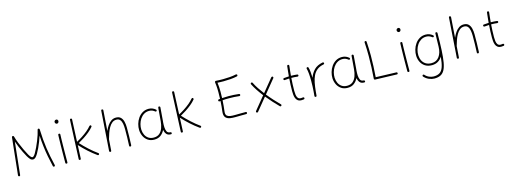

<svg xmlns="http://www.w3.org/2000/svg" viewBox="-5 -1833 8479 3170"><g transform="rotate(-15 4235.0 -248.0)"><path d="M103 17.6Q96.2 16.6 91.6 10.7Q86.9 4.9 87.4 -2L154.3 -636.7Q155.3 -644.5 161.4 -649.2Q167.5 -653.8 175.3 -652.3Q186.5 -650.9 189.5 -639.6Q205.1 -583 230.7 -518.8Q256.3 -454.6 285.2 -394.8Q314 -335 338.4 -291Q374 -230.5 396.5 -230.5Q406.7 -230.5 420.2 -242.7Q433.6 -254.9 450.7 -284.2Q472.2 -320.8 494.6 -368.7Q517.1 -416.5 537.6 -467.5Q558.1 -518.6 573.2 -565.2Q588.4 -611.8 595.2 -646Q596.7 -653.8 603.5 -658Q610.4 -662.1 617.7 -659.7Q624 -658.2 627.2 -653.1Q630.4 -647.9 630.4 -643.6Q633.8 -549.8 640.6 -469Q647.5 -388.2 658.2 -314Q668.9 -239.7 683.8 -165.5Q698.7 -91.3 717.8 -9.8Q719.2 -2.9 715.3 3.4Q711.4 9.8 704.1 11.7Q697.3 13.2 690.9 9.3Q684.6 5.4 682.6 -2Q660.6 -95.7 644.5 -180.9Q628.4 -266.1 617.7 -354.2Q606.9 -442.4 601.1 -544.4Q587.9 -501 568.1 -450.2Q548.3 -399.4 525.6 -350.8Q502.9 -302.2 480.5 -264.6Q460.9 -231.9 441.2 -211.9Q421.4 -191.9 396.5 -191.9Q369.1 -191.9 348.4 -215.3Q327.6 -238.8 308.1 -272.5Q287.6 -308.6 264.4 -355.7Q241.2 -402.8 219.2 -454.6Q197.3 -506.3 181.2 -555.2L122.6 2Q122.1 8.8 116.2 13.4Q110.4 18.1 103 17.6Z M898.4 -694.8Q898.4 -708 908.2 -718.5Q918 -729 934.1 -729Q949.7 -729 956.8 -718Q963.9 -707 963.9 -698.2Q963.9 -683.6 955.3 -672.1Q946.8 -660.6 931.6 -660.6Q913.6 -660.6 906 -673.1Q898.4 -685.5 898.4 -694.8ZM920.9 -491.7Q928.2 -491.7 933.1 -486.3Q938 -481 937.5 -473.1Q936 -439 934.8 -390.6Q933.6 -342.3 932.9 -287.4Q932.1 -232.4 931.6 -178Q931.2 -123.5 930.9 -77.1Q930.7 -30.8 930.7 0Q930.7 17.6 912.6 17.6Q905.3 17.6 900.1 12.5Q895 7.3 895 0Q895 -30.8 895.3 -77.1Q895.5 -123.5 896 -178Q896.5 -232.4 897.5 -287.6Q898.4 -342.8 899.7 -391.6Q900.9 -440.4 902.3 -475.1Q902.3 -482.4 907.7 -487.3Q913.1 -492.2 920.9 -491.7Z M1468.8 10.3Q1464.4 16.1 1457 17.3Q1449.7 18.6 1443.8 14.2Q1370.6 -37.6 1300.3 -101.3Q1230 -165 1169.9 -231L1159.7 -1Q1159.7 6.3 1154.3 11.2Q1148.9 16.1 1141.1 15.6Q1133.8 15.6 1128.9 10.3Q1124 4.9 1124.5 -2.9L1153.8 -665.5Q1153.8 -672.9 1159.2 -677.7Q1164.6 -682.6 1172.4 -682.1Q1179.7 -682.1 1184.6 -676.8Q1189.5 -671.4 1189 -663.6L1172.4 -285.6Q1220.2 -310.5 1269.8 -342.8Q1319.3 -375 1363.3 -411.4Q1407.2 -447.8 1438 -485.4Q1442.9 -490.7 1450.2 -491.9Q1457.5 -493.2 1462.9 -488.3Q1468.3 -483.4 1469.5 -475.8Q1470.7 -468.3 1465.8 -462.9Q1434.1 -423.8 1388.9 -386.7Q1343.8 -349.6 1293.7 -316.9Q1243.7 -284.2 1195.3 -257.8Q1254.4 -192.4 1324.2 -128.7Q1394 -64.9 1464.4 -14.6Q1470.7 -10.7 1471.9 -3.2Q1473.1 4.4 1468.8 10.3Z M1660.2 17.6Q1653.8 17.1 1648.7 12Q1643.6 6.8 1644 -1L1691.4 -677.7Q1692.9 -696.8 1710.4 -694.8Q1717.3 -694.3 1722.4 -689.2Q1727.5 -684.1 1726.6 -675.8L1702.1 -329.1Q1722.2 -376 1749.5 -416.3Q1776.9 -456.5 1812.7 -481.2Q1848.6 -505.9 1895 -505.9Q1947.8 -505.9 1976.6 -476.8Q2005.4 -447.8 2016.6 -401.4Q2027.8 -355 2027.8 -301.8Q2027.8 -226.6 2026.6 -153.8Q2025.4 -81.1 2021.5 0.5Q2021.5 6.8 2016.6 12.2Q2011.7 17.6 2003.4 17.6Q1985.8 17.6 1985.8 -0.5Q1989.7 -77.6 1991 -145Q1992.2 -212.4 1992.2 -282.2Q1992.2 -331.5 1984.9 -374.5Q1977.5 -417.5 1956.1 -444.1Q1934.6 -470.7 1892.6 -470.7Q1851.1 -470.7 1819.3 -445.3Q1787.6 -419.9 1764.2 -378.7Q1740.7 -337.4 1723.6 -289.3Q1706.5 -241.2 1694.8 -196.3Q1694.3 -193.4 1692.9 -191.4L1679.2 1Q1677.7 18.6 1660.2 17.6Z M2415.5 -24.9Q2477.5 -24.9 2515.1 -57.6Q2552.7 -90.3 2571.3 -143.3Q2589.8 -196.3 2594.7 -255.9L2613.3 -483.9Q2614.3 -490.7 2619.6 -495.4Q2625 -500 2632.3 -499Q2639.2 -498.5 2644.3 -492.4Q2649.4 -486.3 2648.9 -479L2630.9 -251Q2629.9 -238.8 2628.4 -227.1Q2625 -184.6 2627 -143.1Q2629.4 -101.1 2644 -70.6Q2658.7 -40 2705.1 -39.1Q2719.7 -37.1 2720.2 -22Q2720.7 -14.6 2715.3 -9.5Q2710 -4.4 2702.6 -4.4Q2649.9 -4.4 2626.2 -35.2Q2602.5 -65.9 2595.2 -107.9Q2570.8 -56.6 2527.1 -23.2Q2483.4 10.3 2416 10.3Q2353 10.3 2308.6 -19.5Q2264.2 -49.3 2239.7 -98.6Q2215.3 -147.9 2212.4 -205.6Q2210.4 -256.8 2225.3 -309.8Q2240.2 -362.8 2271.2 -407.5Q2302.2 -452.1 2347.9 -479.2Q2393.6 -506.3 2452.6 -506.3Q2491.7 -506.3 2521.5 -492.7Q2551.3 -479 2571.8 -460Q2576.7 -455.1 2576.7 -447.3Q2576.7 -439.5 2571.3 -435.1Q2566.4 -430.7 2558.6 -431.4Q2550.8 -432.1 2546.4 -437.5Q2531.2 -450.2 2507.8 -460.7Q2484.4 -471.2 2453.1 -471.2Q2402.8 -471.2 2363.8 -447.3Q2324.7 -423.3 2298.3 -383.8Q2272 -344.2 2259.5 -297.4Q2247.1 -250.5 2249 -205.1Q2251.5 -155.8 2271 -114.7Q2290.5 -73.7 2326.9 -49.3Q2363.3 -24.9 2415.5 -24.9Z M3213.9 10.3Q3209.5 16.1 3202.1 17.3Q3194.8 18.6 3189 14.2Q3115.7 -37.6 3045.4 -101.3Q2975.1 -165 2915 -231L2904.8 -1Q2904.8 6.3 2899.4 11.2Q2894 16.1 2886.2 15.6Q2878.9 15.6 2874 10.3Q2869.1 4.9 2869.6 -2.9L2898.9 -665.5Q2898.9 -672.9 2904.3 -677.7Q2909.7 -682.6 2917.5 -682.1Q2924.8 -682.1 2929.7 -676.8Q2934.6 -671.4 2934.1 -663.6L2917.5 -285.6Q2965.3 -310.5 3014.9 -342.8Q3064.5 -375 3108.4 -411.4Q3152.3 -447.8 3183.1 -485.4Q3188 -490.7 3195.3 -491.9Q3202.6 -493.2 3208 -488.3Q3213.4 -483.4 3214.6 -475.8Q3215.8 -468.3 3210.9 -462.9Q3179.2 -423.8 3134 -386.7Q3088.9 -349.6 3038.8 -316.9Q2988.8 -284.2 2940.4 -257.8Q2999.5 -192.4 3069.3 -128.7Q3139.2 -64.9 3209.5 -14.6Q3215.8 -10.7 3217 -3.2Q3218.3 4.4 3213.9 10.3Z M3599.1 -337.4Q3598.6 -344.2 3603 -350.3Q3607.4 -356.4 3614.7 -356.9Q3625.5 -358.4 3636.2 -359.4Q3638.7 -416.5 3638.7 -468.8Q3638.7 -503.9 3637.7 -531.5Q3636.7 -559.1 3634.3 -585.7Q3631.8 -612.3 3627.4 -645Q3627 -650.4 3631.6 -658Q3636.2 -665.5 3646 -664.6Q3676.8 -662.6 3707.8 -661.6Q3738.8 -660.6 3769 -660.6Q3826.2 -660.6 3885.7 -665.5Q3945.3 -670.4 3992.7 -681.2Q3999.5 -682.6 4005.9 -678.7Q4012.2 -674.8 4014.2 -667.5Q4015.6 -660.6 4011.7 -654.3Q4007.8 -647.9 4000.5 -646Q3950.2 -634.3 3888.9 -629.4Q3827.6 -624.5 3769 -624.5Q3743.2 -624.5 3717 -625.5Q3690.9 -626.5 3665 -627.9Q3670.4 -585.9 3672.6 -551.3Q3674.8 -516.6 3674.8 -468.8Q3674.8 -418.5 3672.4 -362.8Q3725.6 -366.7 3782.7 -366.7Q3828.1 -366.7 3872.3 -364Q3916.5 -361.3 3960 -356Q3967.3 -355.5 3971.9 -349.4Q3976.6 -343.3 3975.6 -336.4Q3975.1 -329.1 3969 -324.7Q3962.9 -320.3 3956.1 -320.8Q3913.1 -326.2 3869.9 -328.4Q3826.7 -330.6 3782.7 -330.6Q3753.4 -330.6 3725.8 -329.8Q3698.2 -329.1 3670.9 -326.7Q3668 -277.8 3663.8 -230.5Q3659.7 -183.1 3654.3 -143.6Q3652.3 -131.8 3652.3 -119.6Q3652.3 -82.5 3671.9 -64.9Q3691.4 -47.4 3726.6 -42.2Q3761.7 -37.1 3809.6 -38.3Q3857.4 -39.6 3913.6 -39.6Q3933.1 -39.6 3951.9 -39.6Q3970.7 -39.6 3988.8 -40Q3996.1 -40.5 4001.5 -35.4Q4006.8 -30.3 4006.8 -22.5Q4007.3 -15.1 4002 -10Q3996.6 -4.9 3988.8 -4.9Q3970.7 -4.4 3951.9 -4.4Q3933.1 -4.4 3913.6 -4.4Q3862.3 -4.4 3810.1 -2.9Q3757.8 -1.5 3714.1 -8.5Q3670.4 -15.6 3643.8 -41Q3617.2 -66.4 3617.2 -119.6Q3617.2 -134.8 3619.1 -148.4Q3624.5 -186 3628.4 -231.2Q3632.3 -276.4 3634.8 -323.7Q3627 -322.8 3618.7 -321.8Q3611.8 -321.3 3606 -325.7Q3600.1 -330.1 3599.1 -337.4Z M4161.1 14.2Q4155.8 9.3 4154.8 1.7Q4153.8 -5.9 4158.2 -11.2L4339.8 -233.4Q4296.4 -289.1 4258.5 -346.4Q4220.7 -403.8 4192.9 -459.5Q4189.5 -466.3 4191.9 -473.4Q4194.3 -480.5 4201.2 -483.4Q4208 -486.8 4215.1 -484.6Q4222.2 -482.4 4225.1 -475.6Q4250.5 -423.3 4286.4 -369.1Q4322.3 -314.9 4363.3 -261.7L4546.4 -485.4Q4551.3 -490.7 4558.8 -491.9Q4566.4 -493.2 4571.8 -488.3Q4577.1 -483.4 4578.4 -475.8Q4579.6 -468.3 4574.7 -462.9L4386.2 -232.4Q4434.6 -171.9 4485.8 -115.7Q4537.1 -59.6 4584 -12.7Q4595.7 0 4584 12.7Q4571.3 24.4 4558.6 12.7Q4512.2 -33.7 4461.7 -89.1Q4411.1 -144.5 4362.8 -204.1L4186.5 11.2Q4181.6 16.6 4174.1 17.6Q4166.5 18.6 4161.1 14.2Z M4986.8 -398.4Q4986.3 -391.1 4980.2 -386.7Q4974.1 -382.3 4967.3 -382.8Q4919.9 -389.2 4862.8 -389.2Q4858.9 -335.4 4856.4 -281.7Q4854 -228 4854 -173.3Q4854 -138.2 4858.2 -104Q4862.3 -69.8 4878.7 -47.4Q4895 -24.9 4931.6 -24.9Q4947.8 -24.9 4964.8 -28.3Q4971.7 -29.8 4977.8 -25.4Q4983.9 -21 4985.4 -14.2Q4986.8 -6.8 4982.4 -0.7Q4978 5.4 4971.2 6.8Q4950.7 10.3 4931.6 10.3Q4891.1 10.3 4868.2 -8.1Q4845.2 -26.4 4834.7 -54.7Q4824.2 -83 4821.5 -114.7Q4818.8 -146.5 4818.8 -173.3Q4818.8 -228 4821 -281.7Q4823.2 -335.4 4827.6 -388.7Q4786.6 -387.2 4749 -382.8Q4742.2 -382.3 4736.3 -386.7Q4730.5 -391.1 4729.5 -398.4Q4729 -405.3 4733.4 -411.4Q4737.8 -417.5 4745.1 -418Q4786.6 -422.9 4830.1 -423.8Q4834 -467.3 4838.4 -510Q4842.8 -552.7 4847.7 -595.7Q4848.6 -603 4854.5 -607.7Q4860.4 -612.3 4867.2 -611.3Q4874.5 -610.8 4879.2 -604.7Q4883.8 -598.6 4882.8 -591.8Q4877.9 -549.8 4873.5 -508.1Q4869.1 -466.3 4865.7 -424.3Q4922.4 -423.8 4971.7 -418Q4978.5 -417.5 4983.2 -411.4Q4987.8 -405.3 4986.8 -398.4Z M5169.4 17.6Q5166.5 17.1 5163.6 16.1Q5152.3 10.7 5153.8 0Q5153.8 -0.5 5153.8 -2V-3.4Q5155.3 -22 5157 -40.5Q5158.7 -59.1 5160.2 -77.1Q5163.6 -119.6 5165.3 -166.5Q5167 -213.4 5167 -259.8Q5167 -323.2 5162.1 -379.4Q5157.2 -435.5 5147.5 -469.2Q5145.5 -476.1 5149.2 -482.7Q5152.8 -489.3 5159.7 -491.2Q5166.5 -493.7 5173.1 -490Q5179.7 -486.3 5181.6 -479.5Q5191.4 -447.3 5196 -400.6Q5200.7 -354 5201.7 -301.3Q5228 -376.5 5280.3 -429.9Q5332.5 -483.4 5427.2 -501.5Q5434.6 -502.9 5440.7 -498.5Q5446.8 -494.1 5448.2 -487.3Q5449.7 -480 5445.3 -473.9Q5440.9 -467.8 5434.1 -466.3Q5365.2 -453.1 5321.5 -418.5Q5277.8 -383.8 5252.9 -331.8Q5228 -279.8 5215.3 -213.6Q5202.6 -147.5 5195.3 -70.3Q5192.4 -31.7 5189 2Q5188.5 4.9 5187.5 7.8Q5182.1 19 5171.4 17.6Q5170.4 17.6 5169.4 17.6Z M5720.2 -24.9Q5782.2 -24.9 5819.8 -57.6Q5857.4 -90.3 5876 -143.3Q5894.5 -196.3 5899.4 -255.9L5918 -483.9Q5918.9 -490.7 5924.3 -495.4Q5929.7 -500 5937 -499Q5943.8 -498.5 5949 -492.4Q5954.1 -486.3 5953.6 -479L5935.5 -251Q5934.6 -238.8 5933.1 -227.1Q5929.7 -184.6 5931.6 -143.1Q5934.1 -101.1 5948.7 -70.6Q5963.4 -40 6009.8 -39.1Q6024.4 -37.1 6024.9 -22Q6025.4 -14.6 6020 -9.5Q6014.6 -4.4 6007.3 -4.4Q5954.6 -4.4 5930.9 -35.2Q5907.2 -65.9 5899.9 -107.9Q5875.5 -56.6 5831.8 -23.2Q5788.1 10.3 5720.7 10.3Q5657.7 10.3 5613.3 -19.5Q5568.8 -49.3 5544.4 -98.6Q5520 -147.9 5517.1 -205.6Q5515.1 -256.8 5530 -309.8Q5544.9 -362.8 5575.9 -407.5Q5606.9 -452.1 5652.6 -479.2Q5698.2 -506.3 5757.3 -506.3Q5796.4 -506.3 5826.2 -492.7Q5856 -479 5876.5 -460Q5881.3 -455.1 5881.3 -447.3Q5881.3 -439.5 5876 -435.1Q5871.1 -430.7 5863.3 -431.4Q5855.5 -432.1 5851.1 -437.5Q5835.9 -450.2 5812.5 -460.7Q5789.1 -471.2 5757.8 -471.2Q5707.5 -471.2 5668.5 -447.3Q5629.4 -423.3 5603 -383.8Q5576.7 -344.2 5564.2 -297.4Q5551.8 -250.5 5553.7 -205.1Q5556.2 -155.8 5575.7 -114.7Q5595.2 -73.7 5631.6 -49.3Q5668 -24.9 5720.2 -24.9Z M6199.7 -660.2Q6207 -661.1 6212.4 -656.2Q6217.8 -651.4 6218.3 -643.6Q6222.2 -582.5 6224.4 -522.9Q6226.6 -463.4 6226.6 -405.3Q6226.6 -313 6222.4 -222.2Q6218.3 -131.3 6211.4 -39.6L6561.5 -28.3Q6568.8 -28.3 6574 -23.2Q6579.1 -18.1 6578.6 -10.7Q6578.6 6.8 6561 6.8L6191.9 -4.4Q6185.1 -4.4 6179.4 -10Q6173.8 -15.6 6174.3 -23.4Q6181.6 -119.6 6186 -214.6Q6190.4 -309.6 6190.4 -405.3Q6190.4 -463.4 6188.7 -522Q6187 -580.6 6183.1 -641.6Q6182.6 -648.9 6187.3 -654.3Q6191.9 -659.7 6199.7 -660.2Z M6744.6 -694.8Q6744.6 -708 6754.4 -718.5Q6764.2 -729 6780.3 -729Q6795.9 -729 6803 -718Q6810.1 -707 6810.1 -698.2Q6810.1 -683.6 6801.5 -672.1Q6793 -660.6 6777.8 -660.6Q6759.8 -660.6 6752.2 -673.1Q6744.6 -685.5 6744.6 -694.8ZM6767.1 -491.7Q6774.4 -491.7 6779.3 -486.3Q6784.2 -481 6783.7 -473.1Q6782.2 -439 6781 -390.6Q6779.8 -342.3 6779.1 -287.4Q6778.3 -232.4 6777.8 -178Q6777.3 -123.5 6777.1 -77.1Q6776.9 -30.8 6776.9 0Q6776.9 17.6 6758.8 17.6Q6751.5 17.6 6746.3 12.5Q6741.2 7.3 6741.2 0Q6741.2 -30.8 6741.5 -77.1Q6741.7 -123.5 6742.2 -178Q6742.7 -232.4 6743.7 -287.6Q6744.6 -342.8 6745.8 -391.6Q6747.1 -440.4 6748.5 -475.1Q6748.5 -482.4 6753.9 -487.3Q6759.3 -492.2 6767.1 -491.7Z M7165 -24.9Q7248 -24.9 7295.2 -88.9Q7342.3 -152.8 7344.7 -255.9L7350.1 -483.9Q7350.6 -488.3 7353 -491.7Q7356.9 -498.5 7364.3 -499Q7366.7 -499.5 7369.1 -499Q7374.5 -498.5 7378.9 -494.6Q7383.8 -490.7 7385.3 -484.4Q7385.3 -484.4 7385.3 -484.4Q7385.7 -483.9 7385.7 -482.9Q7385.7 -481.4 7385.7 -479V-477.5Q7384.3 -309.1 7378.2 -187.7Q7372.1 -66.4 7357.9 15.1Q7343.8 96.7 7317.1 144.3Q7290.5 191.9 7248 212.4Q7205.6 232.9 7143.1 232.9Q7099.6 232.9 7052.2 212.6Q7004.9 192.4 6969.2 152.8Q6964.4 147.5 6964.6 139.6Q6964.8 131.8 6969.7 127Q6975.1 122.1 6982.9 122.6Q6990.7 123 6995.1 128.4Q7024.9 162.6 7064.9 179.4Q7105 196.3 7142.1 196.3Q7205.1 196.3 7244.6 170.9Q7284.2 145.5 7305.9 83.3Q7327.6 21 7337.4 -89.4Q7310.1 -43.9 7265.9 -17.3Q7221.7 9.3 7162.1 9.3Q7093.8 9.3 7047.1 -20.3Q7000.5 -49.8 6975.6 -98.9Q6950.7 -147.9 6948.2 -205.6Q6946.3 -257.3 6961.2 -310.3Q6976.1 -363.3 7007.1 -407.7Q7038.1 -452.1 7083.7 -479.2Q7129.4 -506.3 7188.5 -506.3Q7227.1 -506.3 7257.6 -492.9Q7288.1 -479.5 7309.1 -460Q7314 -455.1 7314 -447.5Q7314 -439.9 7308.6 -435.1Q7303.2 -430.7 7295.4 -431.4Q7287.6 -432.1 7283.2 -437.5Q7268.1 -450.2 7244.1 -460.7Q7220.2 -471.2 7189 -471.2Q7138.7 -471.2 7099.6 -447.3Q7060.5 -423.3 7034.2 -384Q7007.8 -344.7 6995.1 -297.9Q6982.4 -251 6984.4 -205.1Q6986.8 -155.8 7007.1 -114.7Q7027.3 -73.7 7066.7 -49.3Q7106 -24.9 7165 -24.9Z M7603.5 17.6Q7597.2 17.1 7592 12Q7586.9 6.8 7587.4 -1L7634.8 -677.7Q7636.2 -696.8 7653.8 -694.8Q7660.6 -694.3 7665.8 -689.2Q7670.9 -684.1 7669.9 -675.8L7645.5 -329.1Q7665.5 -376 7692.9 -416.3Q7720.2 -456.5 7756.1 -481.2Q7792 -505.9 7838.4 -505.9Q7891.1 -505.9 7919.9 -476.8Q7948.7 -447.8 7960 -401.4Q7971.2 -355 7971.2 -301.8Q7971.2 -226.6 7970 -153.8Q7968.8 -81.1 7964.8 0.5Q7964.8 6.8 7960 12.2Q7955.1 17.6 7946.8 17.6Q7929.2 17.6 7929.2 -0.5Q7933.1 -77.6 7934.3 -145Q7935.5 -212.4 7935.5 -282.2Q7935.5 -331.5 7928.2 -374.5Q7920.9 -417.5 7899.4 -444.1Q7877.9 -470.7 7835.9 -470.7Q7794.4 -470.7 7762.7 -445.3Q7731 -419.9 7707.5 -378.7Q7684.1 -337.4 7667 -289.3Q7649.9 -241.2 7638.2 -196.3Q7637.7 -193.4 7636.2 -191.4L7622.6 1Q7621.1 18.6 7603.5 17.6Z M8401.9 -398.4Q8401.4 -391.1 8395.3 -386.7Q8389.2 -382.3 8382.3 -382.8Q8335 -389.2 8277.8 -389.2Q8273.9 -335.4 8271.5 -281.7Q8269 -228 8269 -173.3Q8269 -138.2 8273.2 -104Q8277.3 -69.8 8293.7 -47.4Q8310.1 -24.9 8346.7 -24.9Q8362.8 -24.9 8379.9 -28.3Q8386.7 -29.8 8392.8 -25.4Q8398.9 -21 8400.4 -14.2Q8401.9 -6.8 8397.5 -0.7Q8393.1 5.4 8386.2 6.8Q8365.7 10.3 8346.7 10.3Q8306.2 10.3 8283.2 -8.1Q8260.3 -26.4 8249.8 -54.7Q8239.3 -83 8236.6 -114.7Q8233.9 -146.5 8233.9 -173.3Q8233.9 -228 8236.1 -281.7Q8238.3 -335.4 8242.7 -388.7Q8201.7 -387.2 8164.1 -382.8Q8157.2 -382.3 8151.4 -386.7Q8145.5 -391.1 8144.5 -398.4Q8144 -405.3 8148.4 -411.4Q8152.8 -417.5 8160.2 -418Q8201.7 -422.9 8245.1 -423.8Q8249 -467.3 8253.4 -510Q8257.8 -552.7 8262.7 -595.7Q8263.7 -603 8269.5 -607.7Q8275.4 -612.3 8282.2 -611.3Q8289.6 -610.8 8294.2 -604.7Q8298.8 -598.6 8297.9 -591.8Q8293 -549.8 8288.6 -508.1Q8284.2 -466.3 8280.8 -424.3Q8337.4 -423.8 8386.7 -418Q8393.6 -417.5 8398.2 -411.4Q8402.8 -405.3 8401.9 -398.4Z"/></g></svg>

Font: Mikhak ExtraLight
Style: Regular
Weight: 200
Designer: Amin Abedi
Version: Version 3.3